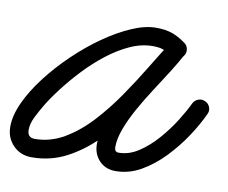

<svg xmlns="http://www.w3.org/2000/svg" viewBox="-91 -641 915 772"><g transform="rotate(10 366.0 -255.0)"><path d="M607 -516Q620 -508 623 -492.5Q626 -477 617 -464Q608 -451 592.5 -448.5Q577 -446 565 -455Q545 -468 529 -474Q513 -480 487 -480Q441 -480 394.5 -459Q348 -438 303 -403Q258 -368 218.5 -326Q179 -284 146.5 -241.5Q114 -199 93 -163Q81 -143 67 -115Q53 -87 53 -62Q53 -30 83 -30Q146 -30 202.5 -63Q259 -96 309 -150Q359 -204 403 -268Q447 -332 484.5 -394Q522 -456 553 -504Q562 -519 576.5 -521Q591 -523 603 -516Q615 -509 620.5 -495.5Q626 -482 617 -466Q599 -432 573 -391Q547 -350 518 -305.5Q489 -261 464 -216Q439 -171 423.5 -129.5Q408 -88 408 -54Q408 -34 425 -34Q467 -34 506.5 -60Q546 -86 580.5 -125.5Q615 -165 641 -206.5Q667 -248 682 -280Q682 -280 682 -280Q682 -280 682 -280Q689 -294 703.5 -299.5Q718 -305 732 -298Q746 -292 751.5 -277.5Q757 -263 750 -249Q730 -205 697 -155Q664 -105 621.5 -60.5Q579 -16 529.5 12.5Q480 41 425 41Q384 41 358.5 14Q333 -13 333 -54Q333 -108 357 -166Q381 -224 416.5 -283Q452 -342 488.5 -397.5Q525 -453 551 -501Q559 -517 574 -518.5Q589 -520 602 -513Q614 -506 619.5 -492Q625 -478 616 -463Q579 -406 538 -338Q497 -270 449 -202.5Q401 -135 345.5 -79Q290 -23 225 11Q160 45 83 45Q38 45 8 14.5Q-22 -16 -22 -62Q-22 -107 2.5 -160.5Q27 -214 69.5 -269.5Q112 -325 165 -376Q218 -427 275 -467Q332 -507 387 -531Q442 -555 487 -555Q524 -555 551 -546Q578 -537 607 -516Q607 -516 607 -516Q607 -516 607 -516Z"/></g></svg>

Font: FRB American Cursive Guidelines Arrows Extrabold
Style: Bold Italic
Weight: 800
Italic angle: -25°
Version: Version 2.0;Modular Font Editor K font №1